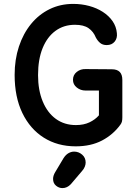

<svg xmlns="http://www.w3.org/2000/svg" viewBox="-20 -735 704 984"><path d="M368 15Q275 15 204.5 -29.5Q134 -74 94.5 -156Q55 -238 55 -351Q55 -430 77 -496.5Q99 -563 139 -612Q179 -661 234 -688Q289 -715 355 -715Q398 -715 437 -704.5Q476 -694 507 -674Q538 -654 557 -626.5Q576 -599 579 -565Q582 -539 567.5 -521.5Q553 -504 527 -504Q506 -504 493 -515Q480 -526 471 -543Q459 -573 434 -590.5Q409 -608 364 -608Q307 -608 264.5 -577Q222 -546 198.5 -488.5Q175 -431 175 -350Q175 -273 199 -215Q223 -157 266.5 -125.5Q310 -94 369 -94Q409 -94 438.5 -108Q468 -122 487 -144V-271H418Q393 -271 373.5 -286.5Q354 -302 354 -326Q354 -351 373.5 -366.5Q393 -382 419 -381L553 -380Q580 -380 593.5 -366.5Q607 -353 607 -325V-134Q607 -121 605 -112.5Q603 -104 597 -96Q560 -45 503 -15Q446 15 368 15ZM300 229Q282 229 267 216.5Q252 204 252 182Q252 174 254.5 165.5Q257 157 263 147L306 75Q317 58 331 50Q345 42 360 42Q383 42 401 57.5Q419 73 419 98Q419 108 414.5 119.5Q410 131 400 142L343 209Q324 229 300 229Z"/></svg>

Font: National Park SemiBold
Style: Regular
Weight: 600
Designer: Andrea Herstowski, Ben Hoepner
Version: Version 1.009